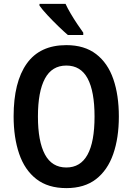

<svg xmlns="http://www.w3.org/2000/svg" viewBox="-20 -957 681 987"><path d="M591 -358Q591 -248 562 -165Q533 -82 473.5 -36Q414 10 321 10Q227 10 167 -36.5Q107 -83 78.5 -166.5Q50 -250 50 -359Q50 -535 117.5 -630Q185 -725 321 -725Q414 -725 474 -679Q534 -633 562.5 -550.5Q591 -468 591 -358ZM175 -358Q175 -230 211 -163Q247 -96 321 -96Q466 -96 466 -358Q466 -487 430.5 -553.5Q395 -620 321 -620Q247 -620 211 -553Q175 -486 175 -358ZM317 -937Q327 -915 343.5 -887Q360 -859 377.5 -833Q395 -807 408 -789V-777H329Q309 -794 280 -822Q251 -850 224 -879Q197 -908 183 -928V-937Z"/></svg>

Font: Noto Sans Devanagari Condensed SemiBold
Style: Regular
Weight: 600
Width: 3
Designer: Jelle Bosma - Monotype Design Team
Foundry: Monotype Imaging Inc.
Version: Version 2.004; ttfautohint (v1.8.4.7-5d5b)